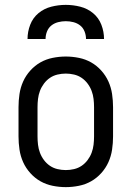

<svg xmlns="http://www.w3.org/2000/svg" viewBox="-20 -760 540 788"><path d="M250 8Q223 8 196 2.5Q169 -3 146 -16Q123 -29 104.5 -49.5Q86 -70 75 -94.5Q64 -119 60 -146Q56 -173 56 -200V-320Q56 -347 60 -374Q64 -401 75 -425.5Q86 -450 104.5 -470.5Q123 -491 146 -504Q169 -517 196 -522.5Q223 -528 250 -528Q277 -528 304 -522.5Q331 -517 354 -504Q377 -491 395.5 -470.5Q414 -450 425 -425.5Q436 -401 440 -374Q444 -347 444 -320V-200Q444 -173 440 -146Q436 -119 425 -94.5Q414 -70 395.5 -49.5Q377 -29 354 -16Q331 -3 304 2.5Q277 8 250 8ZM250 -62Q267 -62 284 -66Q301 -70 315 -79.5Q329 -89 339.5 -103Q350 -117 356 -133Q362 -149 364 -166Q366 -183 366 -200V-320Q366 -337 364 -354Q362 -371 356 -387Q350 -403 339.5 -417Q329 -431 315 -440.5Q301 -450 284 -454Q267 -458 250 -458Q233 -458 216 -454Q199 -450 185 -440.5Q171 -431 160.5 -417Q150 -403 144 -387Q138 -371 136 -354Q134 -337 134 -320V-200Q134 -183 136 -166Q138 -149 144 -133Q150 -117 160.5 -103Q171 -89 185 -79.5Q199 -70 216 -66Q233 -62 250 -62ZM93 -600Q93 -630 104 -658.5Q115 -687 138 -706Q161 -725 190.5 -732.5Q220 -740 250 -740Q280 -740 309.5 -732.5Q339 -725 362 -706Q385 -687 396 -658.5Q407 -630 407 -600H333Q333 -616 327 -631Q321 -646 309 -655.5Q297 -665 281.5 -669Q266 -673 250 -673Q234 -673 218.5 -669Q203 -665 191 -655.5Q179 -646 173 -631Q167 -616 167 -600Z"/></svg>

Font: Iosevka www.saffi
Style: Regular
Weight: 400
Monospace: yes
Designer: Belleve Invis
Foundry: Belleve Invis
Version: Version 22.0.2; ttfautohint (v1.8.3)